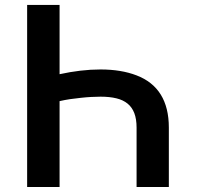

<svg xmlns="http://www.w3.org/2000/svg" viewBox="-20 -747 788 767"><path d="M654.5 0H525.6V-237.2Q525.6 -271 516.7 -294.6Q507.8 -318.2 489.9 -332.9Q471.9 -347.7 445 -354.2Q418 -360.8 381.7 -360.8Q364.3 -360.8 344.8 -359.7Q325.3 -358.7 302.9 -356.2Q280.5 -354 259.6 -350.9Q238.6 -347.7 218 -343V0H88.4V-727.3H218V-450.6Q260.7 -459.9 301.3 -464.7Q342 -469.5 381.7 -469.5Q463.8 -469.5 525.2 -446Q654.5 -396.7 654.5 -237.2Z"/></svg>

Font: Linik Sans SemiBold
Style: Regular
Weight: 600
Designer: Fonts by Rasmus Andersson / Changes by Cristiano Sobral with parts from Marc Monis
Foundry: rsms
Version: Version 3.020; ttfautohint (v1.6)